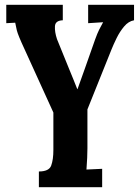

<svg xmlns="http://www.w3.org/2000/svg" viewBox="-20 -520 578 795"><path d="M141 255V190Q183 190 192 165.5Q201 141 201 101V-54L69 -344Q58 -369 53.5 -382Q49 -395 47.5 -404.5Q46 -414 43 -426L6 -424V-500H240V-436Q209 -435 207.5 -411.5Q206 -388 216 -358L268 -230Q276 -211 284 -191Q292 -171 300 -151H301L331 -235L374 -357Q383 -382 390.5 -397Q398 -412 407 -428L345 -424V-500H535V-436Q512 -432 494 -410.5Q476 -389 463 -362.5Q450 -336 442 -316L342 -67V94Q342 108 341 133.5Q340 159 338 182L403 179V255Z"/></svg>

Font: Lora
Style: Bold
Weight: 700
Designer: Olga Karpushina, Alexei Vanyashin (Cyrillic)
Foundry: Cyreal
Version: Version 3.006; ttfautohint (v1.8.4.7-5d5b);gftools[0.9.30]